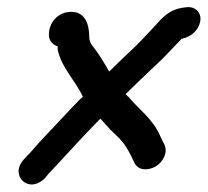

<svg xmlns="http://www.w3.org/2000/svg" viewBox="-20 -563 569 526"><path d="M324 -305C352 -332 377 -357 404 -382C431 -406 456 -435 478 -457H481L482 -458C502 -462 523 -479 528 -502C534 -526 517 -547 489 -543C460 -540 442 -531 421 -510L420 -509C399 -486 375 -460 352 -437C326 -413 305 -392 279 -367C267 -388 253 -412 239 -430C229 -443 227 -445 225 -456L224 -472C223 -490 216 -540 161 -529C127 -521 113 -489 114 -468C114 -455 120 -442 138 -436V-428V-427C149 -376 185 -345 207 -298C206 -296 203 -295 202 -293H201L200 -292C164 -255 120 -207 85 -170C69 -152 61 -142 55 -137L45 -126C5 -82 59 -29 104 -76L113 -87C158 -134 206 -189 255 -238C262 -230 273 -218 283 -207L307 -184C313 -177 321 -168 325 -161C335 -146 340 -133 349 -116C360 -94 389 -96 408 -108C427 -120 441 -146 430 -168C426 -176 424 -179 419 -190C399 -238 356 -267 332 -298H331C329 -301 327 -302 324 -305Z"/></svg>

Font: Stray Cat
Style: BlkObl
Weight: 900
Version: Version 1.0